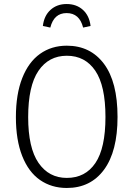

<svg xmlns="http://www.w3.org/2000/svg" viewBox="-20 -923 664 954"><path d="M564 -342Q564 -171 497 -80Q430 11 312 11Q236 11 179 -28.5Q122 -68 90.5 -147.5Q59 -227 59 -341Q59 -455 90.5 -535Q122 -615 179 -655.5Q236 -696 312 -696Q429 -696 496.5 -606Q564 -516 564 -342ZM120 -341Q120 -188 171.5 -113.5Q223 -39 312 -39Q404 -39 454 -113Q504 -187 504 -342Q504 -497 453.5 -571.5Q403 -646 312 -646Q222 -646 171 -571Q120 -496 120 -341ZM430 -794 393 -786Q375 -858 311 -858Q248 -858 230 -786L193 -794Q199 -845 231 -874Q263 -903 311 -903Q360 -903 392 -874Q424 -845 430 -794Z"/></svg>

Font: Fira Sans Condensed Light
Style: Regular
Weight: 300
Width: 3
Designer: bBox Type GmbH & Carrois Corporate GbR & Edenspiekermann AG
Foundry: bBox Type GmbH & Carrois Corporate GbR & Edenspiekermann AG
Version: Version 4.301